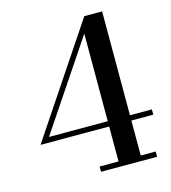

<svg xmlns="http://www.w3.org/2000/svg" viewBox="-111 -840 829 931"><g transform="rotate(-15 303.5 -375.0)"><path d="M281 0V-26.5H376V-668L81 -228.5H597.5V-202H31.5L398 -750H487.5V-26.5H562.5V0Z"/></g></svg>

Font: Bodoni Moda 9pt Medium
Style: Regular
Weight: 500
Designer: Owen Earl
Foundry: indestructible type
Version: Version 2.005